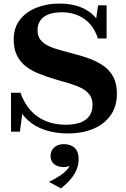

<svg xmlns="http://www.w3.org/2000/svg" viewBox="-20 -740 707 1079"><path d="M350 -39Q397 -39 430.5 -51Q464 -63 482 -88Q500 -113 500 -151Q500 -184 484.5 -206Q469 -228 441 -243Q413 -258 374 -270Q335 -282 288 -295Q242 -309 200 -325.5Q158 -342 126 -366.5Q94 -391 75.5 -428Q57 -465 57 -518Q57 -584 91.5 -628.5Q126 -673 184.5 -696.5Q243 -720 313 -720Q378 -720 426 -702.5Q474 -685 506 -653Q538 -621 556 -576L515 -596L531 -710H579V-524H530Q516 -570 487.5 -603Q459 -636 418.5 -653.5Q378 -671 327 -671Q284 -671 253.5 -659.5Q223 -648 207 -625.5Q191 -603 191 -570Q191 -538 207 -517Q223 -496 251 -482.5Q279 -469 315.5 -459Q352 -449 393 -438Q442 -426 485.5 -409.5Q529 -393 563.5 -368.5Q598 -344 617.5 -306.5Q637 -269 637 -213Q637 -142 601.5 -92Q566 -42 504 -16Q442 10 362 10Q293 10 235.5 -8.5Q178 -27 136.5 -64.5Q95 -102 73 -158L109 -131L92 0H42V-219H95Q116 -159 152.5 -119Q189 -79 239 -59Q289 -39 350 -39ZM323 319 255 282Q286 267 312 250.5Q338 234 355 215.5Q372 197 378 177L386 183Q379 189 367 194Q355 199 337 199Q304 199 284 182Q264 165 264 136Q264 107 284.5 88.5Q305 70 339 70Q377 70 399.5 91Q422 112 422 153Q422 184 410.5 212.5Q399 241 377 267Q355 293 323 319Z"/></svg>

Font: Roboto Serif 120pt Expanded SemiBold
Style: Regular
Weight: 600
Width: 7
Designer: Greg Gazdowicz
Foundry: Commercial Type
Version: Version 1.008